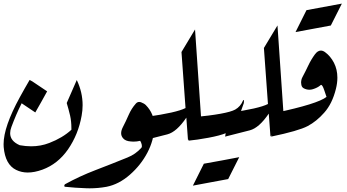

<svg xmlns="http://www.w3.org/2000/svg" viewBox="-20 -1024 1886 1044"><path d="M97.7 -462.4 94.7 -456.1Q67.4 -401.9 42 -333.5Q35.2 -315.4 35.2 -299.8Q35.2 -256.8 87.4 -234.4Q119.6 -228.5 149.4 -228.5Q201.7 -228.5 248 -246.6Q320.3 -274.4 368.2 -318.4V-327.1Q368.2 -363.8 361.3 -395Q353 -430.2 342.8 -463.9L397.5 -588.9Q429.2 -522.5 429.2 -452.1Q429.2 -423.3 423.8 -394.5Q405.8 -293 349.6 -211.4Q294.4 -132.3 210.9 -101.6Q167.5 -85.9 130.9 -85.9Q96.7 -85.9 67.9 -100.1Q8.3 -128.9 0 -224.6Q-0.5 -232.4 -0.5 -240.2Q-0.5 -334 87.4 -494.6Q99.1 -516.6 113.5 -541.5Q127.9 -566.4 141.1 -589.4L156.2 -581.1L157.7 -580.1L236.3 -527.3Q220.2 -497.6 204.1 -469.2Q188 -440.9 171.9 -412.6Z M559.1 -8.3Q513.7 0 466.8 0Q457 0 446.8 -0.5Q389.6 -2.4 335 -8.3Q329.6 -8.3 329.6 -14.2Q329.6 -19.5 334 -22.5Q411.6 -65.4 499 -98.9Q586.4 -132.3 672.9 -167.5Q717.3 -185.1 749 -220.7Q751.5 -224.1 751.5 -229.5Q751.5 -233.4 750.5 -238.3Q747.6 -250.5 742.2 -258.3Q724.6 -253.9 705.1 -253.9Q697.8 -253.9 690.4 -254.9Q662.6 -256.8 649.9 -271.5Q638.7 -283.7 638.7 -299.8Q638.7 -314.5 647.9 -332.5Q664.6 -364.7 679.7 -399.4Q694.8 -434.1 718.8 -460.9Q726.6 -469.7 736.8 -469.7Q741.7 -469.7 747.1 -467.8Q764.2 -461.4 772.9 -452.6Q819.3 -405.3 819.3 -338.9V-332.5Q816.9 -261.7 781.5 -194.1Q746.1 -126.5 686.3 -74Q626.5 -21.5 559.1 -8.3Z M966.8 -741.2 1040.5 -863.8 1074.7 -365.2 1002.4 -259.3 993.2 -384.3Q940.4 -306.6 890.1 -293.5Q839.8 -280.3 755.9 -259.3L777.8 -388.7Q940.4 -411.6 988.8 -436.5Z M1220.7 -50.3Q1172.4 -41.5 1124.5 -32.5Q1076.7 -23.4 1028.8 -14.6L1088.4 -133.8Q1192.9 -152.3 1280.8 -169.4Z M1212.9 -283.7H1211.9Q1207.5 -283.7 1207.5 -289.1Q1207.5 -293 1210.4 -300.8Q1176.3 -286.6 1113 -274.9Q1049.8 -263.2 1006.3 -259.3L1027.3 -386.2Q1214.8 -403.8 1258.8 -428.2Q1288.1 -444.8 1301.3 -477.1Q1303.7 -480.5 1305.2 -480.5Q1306.6 -480.5 1306.6 -475.1Q1306.6 -465.8 1305.7 -463.4Q1294.4 -428.2 1272.5 -376Q1250.5 -323.7 1212.9 -283.7Z M1415 -763.2 1488.8 -885.7 1522.9 -387.2 1450.7 -281.2 1441.4 -406.2Q1388.7 -328.6 1338.4 -315.4Q1288.1 -302.2 1204.1 -281.2L1226.1 -410.6Q1388.7 -433.6 1437 -458.5Z M1778.8 -885.3Q1730.5 -876.5 1682.6 -867.4Q1634.8 -858.4 1586.9 -849.6L1646.5 -968.8Q1751 -987.3 1838.9 -1004.4Z M1742.7 -411.1Q1701.7 -364.3 1652.8 -338.4Q1604 -312.5 1454.6 -281.2L1476.6 -410.2Q1707.5 -459 1755.4 -497.1L1743.2 -533.2Q1733.4 -562.5 1726.1 -562.5Q1724.1 -562.5 1722.7 -560.5Q1707 -546.9 1681.6 -539.1Q1671.9 -536.1 1662.1 -536.1Q1647 -536.1 1632.3 -543.5Q1618.2 -550.3 1617.7 -570.8Q1617.2 -572.3 1617.2 -573.7Q1617.2 -591.8 1625 -605.5Q1641.1 -635.7 1656.5 -668.2Q1671.9 -700.7 1692.4 -728.5Q1707.5 -749 1724.6 -749Q1735.4 -749 1747.1 -740.7Q1776.9 -719.2 1795.9 -682.6Q1814.5 -646 1814.5 -601.6Q1814.5 -572.8 1806.6 -541Q1786.6 -460 1742.7 -411.1Z"/></svg>

Font: Aref Ruqaa
Style: Regular
Weight: 400
Designer: Abdoulla Aref
Version: Version 0.7